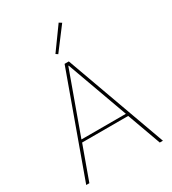

<svg xmlns="http://www.w3.org/2000/svg" viewBox="-230 -1097 1088 1216"><g transform="rotate(-30 314.5 -489.0)"><path d="M416 -966 295 -806 280 -816 397 -978ZM57 0H34L299 -733H330L595 0H572L483 -246H146ZM313 -710 152 -265H477L316 -710Z"/></g></svg>

Font: IBM Plex Sans JP Thin
Style: Regular
Weight: 100
Designer: Mike Abbink; Paul van der Laan; Pieter van Rosmalen; Wujin Sim; Yejin Wi; Jinhee Kim; Boomi Park; Yona Kim; Kichan Ma
Foundry: Sandoll Inc.
Version: Version 1.001